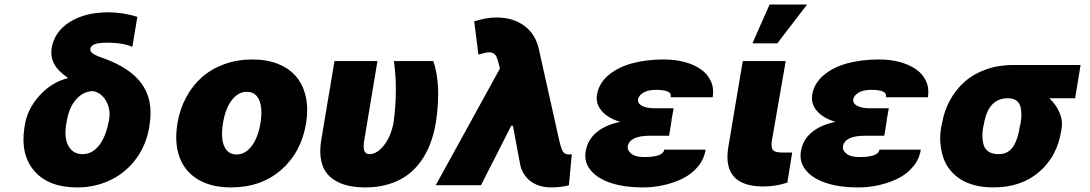

<svg xmlns="http://www.w3.org/2000/svg" viewBox="-20 -814 4793 844"><path d="M207.4 -603.7Q219.5 -675.1 286.9 -717.5Q354.4 -759.9 456.7 -759.9Q518.5 -759.9 583.8 -740.1L561.8 -608Q520.2 -626.4 453.1 -626.4Q415.1 -626.4 397.2 -620Q379.3 -613.6 377.1 -599.4Q375.7 -588.4 387.1 -579.5Q398.4 -570.7 426.1 -561.1Q549.7 -518.5 601.6 -447.6Q653.4 -376.8 638.5 -272.7L637.1 -262.8Q625.4 -181.8 581 -119.7Q536.6 -57.5 468.2 -23.8Q399.9 9.9 318.9 9.9Q195.3 9.9 132.6 -60.5Q70 -131 86.6 -248.6L88.1 -258.5Q98.7 -333.1 152.7 -392.9Q206.7 -452.8 277.7 -470.2L277 -473Q235.1 -501.4 218 -533.4Q201 -565.3 207.4 -603.7ZM274.1 -284.1 272.7 -277Q259.9 -213.1 279.7 -174.7Q299.4 -136.4 343 -136.4Q384.9 -136.4 414.6 -173.7Q444.2 -210.9 457.4 -277L458.8 -284.1Q468 -330.6 447.3 -368.4Q426.5 -406.2 389.2 -413.4Q346.9 -413.4 315.2 -377.7Q283.4 -342 274.1 -284.1Z M995.7 9.9Q908.4 9.9 850 -25.4Q791.5 -60.7 768.8 -124.1Q746.1 -187.5 759.9 -271.3Q770.2 -333.8 798.1 -385.8Q826 -437.9 867.9 -474.8Q909.8 -511.7 966.6 -532.1Q1023.4 -552.6 1089.5 -552.6Q1154.8 -552.6 1204.5 -532.1Q1254.3 -511.7 1284.1 -474.8Q1313.9 -437.9 1324.8 -385.8Q1335.6 -333.8 1325.3 -271.3Q1304 -143.8 1215.6 -66.9Q1127.1 9.9 995.7 9.9ZM1019.9 -134.9Q1057.9 -134.9 1086.1 -171.9Q1114.3 -208.8 1125 -272.7Q1135.3 -337 1119.5 -373.8Q1103.7 -410.5 1065.3 -410.5Q1027 -410.5 998.8 -373.6Q970.5 -336.6 960.2 -272.7Q949.6 -208.5 965.4 -171.7Q981.2 -134.9 1019.9 -134.9Z M1450.3 -545.5H1639.2L1581 -196Q1570.7 -136.4 1603.7 -136.4Q1629.6 -136.4 1653.1 -158.9Q1676.5 -181.5 1690.7 -212.9Q1704.9 -244.3 1710.2 -277Q1729.4 -418 1711.6 -545.5H1884.9Q1901.6 -497.5 1905.4 -429.9Q1909.1 -362.2 1896.3 -277Q1887.8 -225.5 1871.3 -182.2Q1854.8 -138.8 1828.7 -103Q1802.6 -67.1 1767.8 -42.3Q1733 -17.4 1686.6 -3.7Q1640.3 9.9 1585.2 9.9Q1532.7 9.9 1493.3 -2.5Q1453.8 -14.9 1427.9 -39.8Q1402 -64.6 1392.6 -104.6Q1383.2 -144.5 1392 -197.4Z M2405.5 9.9Q2350.9 9.9 2315 -15.4Q2279.1 -40.8 2267 -88.1L2234.7 -261.4H2227.3L2094.5 0H1895.6L2177.6 -512.8L2171.9 -535.5Q2166.9 -555.8 2161.8 -565.9Q2156.6 -576 2146.5 -580.8Q2136.4 -585.6 2122.2 -583.5Q2108 -581.3 2083.1 -573.9L2064.6 -720.2Q2117.9 -737.2 2161.2 -737.2Q2235.4 -737.2 2284.8 -700.6Q2334.2 -664.1 2348.7 -598L2436.8 -203.1Q2446.4 -160.2 2454.7 -147.5Q2463.1 -134.9 2481.5 -134.9Q2488.3 -134.9 2493.6 -136.4L2480.8 0Q2470.2 3.9 2447.6 6.9Q2425.1 9.9 2405.5 9.9Z M2707 -278.4Q2653.4 -293.7 2625.5 -325.8Q2597.7 -358 2604.4 -397.7Q2612.2 -446.7 2653.2 -482.2Q2694.2 -517.8 2757.3 -535.2Q2820.3 -552.6 2898.4 -552.6Q2947.8 -552.6 2989.7 -541.2Q3031.6 -529.8 3061.3 -509.1Q3090.9 -488.3 3105.1 -456.5Q3119.3 -424.7 3112.9 -386.4H2928.3Q2931.5 -405.2 2914.2 -412.1Q2897 -419 2862.9 -419Q2827.8 -419 2807.7 -406.4Q2787.6 -393.8 2784.8 -377.8Q2782 -359.7 2801.8 -348.9Q2821.7 -338.1 2855.8 -338.1H2941.1L2931.8 -286.9H2932.5L2921.2 -217.3H2835.9Q2748.2 -217.3 2739.3 -170.5Q2737.2 -152.3 2755.5 -138Q2773.8 -123.6 2811.8 -123.6Q2895.6 -123.6 2899.9 -156.2H3081.7Q3075.3 -114.7 3048.3 -82Q3021.3 -49.4 2982.1 -29.8Q2942.8 -10.3 2897.5 -0.2Q2852.3 9.9 2804.7 9.9Q2726.9 9.9 2667.8 -8.9Q2608.7 -27.7 2577.6 -64.3Q2546.5 -100.9 2554.7 -149.1Q2562.9 -199.2 2602.3 -232.2Q2641.7 -265.3 2707 -278.4Z M3245 -545.5H3433.9L3372.9 -194.6Q3368.6 -165.1 3377.8 -154.3Q3387.1 -143.5 3418.3 -143.5H3462.4L3441.1 -11.4Q3389.9 5.7 3335.9 5.7Q3154.8 5.7 3181.1 -164.8ZM3287.6 -623.6 3362.9 -794H3527.7L3397 -623.6Z M3653.1 -278.4Q3599.4 -293.7 3571.6 -325.8Q3543.7 -358 3550.4 -397.7Q3558.2 -446.7 3599.3 -482.2Q3640.3 -517.8 3703.3 -535.2Q3766.3 -552.6 3844.5 -552.6Q3893.8 -552.6 3935.7 -541.2Q3977.6 -529.8 4007.3 -509.1Q4036.9 -488.3 4051.1 -456.5Q4065.3 -424.7 4058.9 -386.4H3874.3Q3877.5 -405.2 3860.3 -412.1Q3843 -419 3808.9 -419Q3773.8 -419 3753.7 -406.4Q3733.7 -393.8 3730.8 -377.8Q3728 -359.7 3747.9 -348.9Q3767.8 -338.1 3801.8 -338.1H3887.1L3877.8 -286.9H3878.6L3867.2 -217.3H3782Q3694.2 -217.3 3685.4 -170.5Q3683.2 -152.3 3701.5 -138Q3719.8 -123.6 3757.8 -123.6Q3841.6 -123.6 3845.9 -156.2H4027.7Q4021.3 -114.7 3994.3 -82Q3967.3 -49.4 3928.1 -29.8Q3888.8 -10.3 3843.6 -0.2Q3798.3 9.9 3750.7 9.9Q3672.9 9.9 3613.8 -8.9Q3554.7 -27.7 3523.6 -64.3Q3492.5 -100.9 3500.7 -149.1Q3508.9 -199.2 3548.3 -232.2Q3587.7 -265.3 3653.1 -278.4Z M4117.9 -258.5 4120.7 -269.9Q4130 -325.6 4155.5 -372.7Q4181.1 -419.7 4220.3 -454.5Q4259.6 -489.3 4314.6 -508.9Q4369.7 -528.4 4434.7 -528.4H4730.1L4706 -382.1H4592.7Q4622.2 -354.4 4637.4 -319.4Q4652.7 -284.4 4646.3 -248.6L4644.9 -238.6Q4626.8 -125.7 4547.6 -57.9Q4468.4 9.9 4346.6 9.9Q4302.9 9.9 4266.3 0.7Q4229.8 -8.5 4202.9 -25.6Q4176.1 -42.6 4156.4 -66.8Q4136.7 -90.9 4126.8 -120.7Q4116.8 -150.6 4113.8 -185.4Q4110.8 -220.2 4117.9 -258.5ZM4305.4 -269.9 4302.6 -258.5Q4297.6 -232.2 4298.7 -210Q4299.7 -187.9 4306.1 -171.3Q4312.5 -154.8 4328.8 -145.6Q4345.2 -136.4 4370.7 -136.4Q4392 -136.4 4408.2 -145.4Q4424.4 -154.5 4435 -171.7Q4445.7 -188.9 4452.2 -209.7Q4458.8 -230.5 4463.1 -258.5L4465.9 -269.9Q4470.5 -292.6 4470 -313Q4469.5 -333.5 4464.5 -348.9Q4459.5 -364.3 4445.8 -373.2Q4432.2 -382.1 4410.5 -382.1Q4324.2 -382.1 4305.4 -269.9Z"/></svg>

Font: Karasuma Gothic
Style: Italic
Weight: 900
Italic angle: -9.39999°
Designer: Rasmus Andersson / Ryoko Nishizuka
Foundry: Genbu
Version: Version 1.00